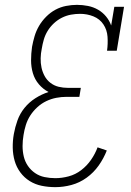

<svg xmlns="http://www.w3.org/2000/svg" viewBox="-20 -763 540 791"><path d="M208 8Q179 8 152 2.5Q125 -3 102.5 -17Q80 -31 64 -52.5Q48 -74 40.5 -100Q33 -126 32.5 -154.5Q32 -183 37 -211Q42 -239 52 -267Q62 -295 81 -318.5Q100 -342 126 -358.5Q152 -375 180 -384Q157 -396 140 -416Q123 -436 115.5 -461.5Q108 -487 108 -514.5Q108 -542 112 -570Q116 -592 122.5 -614Q129 -636 141 -656.5Q153 -677 170.5 -694.5Q188 -712 208.5 -723Q229 -734 252 -738.5Q275 -743 297 -743Q320 -743 342.5 -738.5Q365 -734 384 -723Q403 -712 417 -695Q431 -678 438 -658L451 -735H491L461 -554H421Q425 -583 423 -611.5Q421 -640 406 -662.5Q391 -685 365 -695.5Q339 -706 310 -706Q310 -706 310 -706Q310 -706 310 -706Q291 -706 272 -702.5Q253 -699 235 -690Q217 -681 202 -667Q187 -653 176.5 -636Q166 -619 160.5 -600Q155 -581 152 -562Q148 -543 147.5 -523Q147 -503 151 -484.5Q155 -466 164 -449.5Q173 -433 188 -421.5Q203 -410 221.5 -405.5Q240 -401 260 -401H313L307 -364H254Q233 -364 212 -360Q191 -356 171 -346.5Q151 -337 134 -321.5Q117 -306 105 -287.5Q93 -269 86.5 -248Q80 -227 77 -207Q73 -184 73 -161.5Q73 -139 78 -118Q83 -97 95 -79.5Q107 -62 124.5 -50Q142 -38 163.5 -33.5Q185 -29 208 -29Q235 -29 263 -36.5Q291 -44 314.5 -62Q338 -80 355 -104.5Q372 -129 382 -156L420 -143Q407 -110 386.5 -81Q366 -52 337 -31Q308 -10 274.5 -1Q241 8 208 8Z"/></svg>

Font: Iosevka Slab Extralight
Style: Italic
Weight: 200
Italic angle: -9°
Monospace: yes
Designer: Belleve Invis
Foundry: Belleve Invis
Version: Version 11.1.1; ttfautohint (v1.8.3)